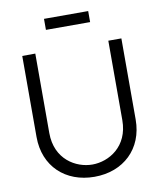

<svg xmlns="http://www.w3.org/2000/svg" viewBox="-98 -979 897 1072"><g transform="rotate(-10 351.0 -443.0)"><path d="M351 15C515.5 15 632 -94.5 632 -260V-720H558V-269.5C558 -120 444.5 -54.5 351 -54.5C258.5 -54.5 144 -119.5 144 -269.5V-720L70 -719.5V-260C70 -93.5 186.5 15 351 15ZM225.5 -840H476V-902.5H225.5Z"/></g></svg>

Font: Eudonet
Style: Regular
Weight: 400
Designer: Mikhail Sharanda
Foundry: Mikhail Sharanda
Version: Version 4.503;Glyphs 3.1.2 (3151)